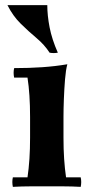

<svg xmlns="http://www.w3.org/2000/svg" viewBox="-20 -725 358 747"><path d="M294 -35Q298 -17 294 2Q260 0 224.5 0Q189 0 162 0Q135 0 100 0Q65 0 30 2Q26 -17 30 -35H87Q92 -69 94.5 -107Q97 -145 97 -190V-270Q97 -359 87 -423H35Q31 -442 35 -460Q93 -460 144 -463.5Q195 -467 242 -475Q236 -453 233 -416Q230 -379 228.5 -339.5Q227 -300 227 -270V-190Q227 -145 229.5 -107Q232 -69 237 -35ZM9 -705H164Q164 -665 173 -618.5Q182 -572 205 -520Q189 -517 173 -520Q153 -551 122 -577Q91 -603 60.5 -633Q30 -663 9 -705Z"/></svg>

Font: Poltawski Nowy
Style: Bold
Weight: 700
Designer: Adam Pótawski, Mateusz Machalski, Borys Kosmynka, Ania Wieluska
Foundry: Capitalics.wtf
Version: Version 1.001;gftools[0.9.25]